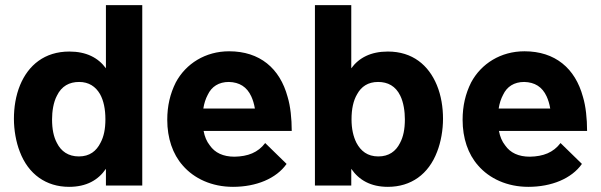

<svg xmlns="http://www.w3.org/2000/svg" viewBox="-20 -720 2332 745"><path d="M391 -700V-455C361 -496 315 -520 249 -520C153 -520 90 -467 58 -390C41 -349 34 -303 34 -259C34 -216 42 -169 57 -131C90 -44 159 5 248 5C315 5 361 -21 391 -65V0H532V-700ZM370 -166C354 -134 328 -113 286 -113C245 -113 217 -133 201 -165C188 -189 182 -219 182 -257C182 -287 187 -323 201 -349C219 -386 249 -402 287 -402C325 -402 351 -384 368 -355C382 -330 389 -297 389 -257C389 -220 383 -190 370 -166Z M890 -112C846 -112 814 -127 794 -156C782 -171 774 -190 770 -212H1112C1112 -259 1107 -308 1096 -344C1066 -455 988 -521 869 -521C777 -521 701 -473 662 -400C640 -356 629 -309 629 -255C629 -184 650 -122 689 -78C733 -27 802 5 884 5C974 5 1052 -27 1092 -84L1009 -165C981 -128 942 -113 890 -112ZM868 -402C909 -401 938 -383 955 -346C961 -333 966 -317 969 -299H769C772 -319 778 -337 786 -352C801 -384 829 -402 868 -402Z M1675 -390C1643 -467 1581 -520 1485 -520C1419 -520 1373 -496 1343 -455V-700H1202V0H1343V-65C1373 -21 1419 5 1485 5C1575 5 1643 -44 1676 -131C1691 -169 1699 -216 1699 -259C1699 -303 1692 -349 1675 -390ZM1532 -165C1516 -133 1489 -113 1448 -113C1406 -113 1380 -134 1363 -166C1351 -190 1344 -220 1344 -257C1344 -297 1351 -330 1366 -355C1382 -384 1408 -402 1447 -402C1485 -402 1515 -386 1533 -349C1546 -323 1551 -287 1551 -257C1551 -219 1545 -189 1532 -165Z M2036 -112C1992 -112 1960 -127 1940 -156C1928 -171 1920 -190 1916 -212H2258C2258 -259 2253 -308 2242 -344C2212 -455 2134 -521 2015 -521C1923 -521 1847 -473 1808 -400C1786 -356 1775 -309 1775 -255C1775 -184 1796 -122 1835 -78C1879 -27 1948 5 2030 5C2120 5 2198 -27 2238 -84L2155 -165C2127 -128 2088 -113 2036 -112ZM2014 -402C2055 -401 2084 -383 2101 -346C2107 -333 2112 -317 2115 -299H1915C1918 -319 1924 -337 1932 -352C1947 -384 1975 -402 2014 -402Z"/></svg>

Font: Arthouse Owned
Style: Bold
Weight: 700
Designer: Jeremy Tribby
Foundry: Tribby Type
Version: Version 1.000;PS 001.000;hotconv 1.0.88;makeotf.lib2.5.64775